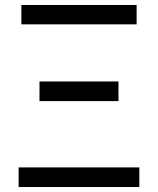

<svg xmlns="http://www.w3.org/2000/svg" viewBox="-20 -753 635 773"><path d="M55 0V-79H541V0ZM139 -346V-425H457V-346ZM66 -655V-733H530V-655Z"/></svg>

Font: Noto Sans KR
Style: Regular
Weight: 400
Designer: Ryoko NISHIZUKA  (kana, bopomofo & ideographs); Paul D. Hunt (Latin, Greek & Cyrillic); Sandoll Communications , Soo-you
Foundry: Adobe
Version: Version 2.004-H2;hotconv 1.0.118;makeotfexe 2.5.65603